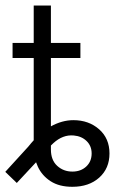

<svg xmlns="http://www.w3.org/2000/svg" viewBox="-41 -681 442 709"><path d="M226.1 8.8Q177.7 8.8 146 -11.7Q114.3 -32.2 98.9 -65.2Q83.5 -98.1 83.5 -134.8V-283.2H147V-128.9Q147 -89.8 170.2 -68.6Q193.4 -47.4 226.1 -47.4Q257.3 -47.4 277.3 -65.9Q297.4 -84.5 297.4 -114.3Q297.4 -142.1 278.8 -160.2Q260.3 -178.2 231.4 -180.7Q210.9 -182.6 192.4 -175.5Q173.8 -168.5 156.5 -152.8Q139.2 -137.2 120.6 -112.3L21 -5.4L-21.5 -46.4L63.5 -139.6Q104 -190.4 146 -213.9Q188 -237.3 230 -237.3Q286.6 -237.3 325 -203.6Q363.3 -169.9 363.3 -114.3Q363.3 -59.1 325.4 -25.1Q287.6 8.8 226.1 8.8ZM83.5 -194.3V-660.6H147V-194.3ZM5.4 -466.8V-522.5H255.9V-466.8Z"/></svg>

Font: Inter 28pt Light
Style: Regular
Weight: 300
Designer: Rasmus Andersson
Foundry: rsms
Version: Version 4.001;git-66647c0bb